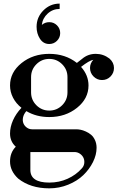

<svg xmlns="http://www.w3.org/2000/svg" viewBox="-20 -824 647 1056"><path d="M251 211.9Q147.5 211.9 80.1 158.2Q35.2 116.7 35.2 64Q35.2 14.6 66.9 -17.1Q35.2 -45.4 35.2 -89.8Q35.2 -125.5 51.5 -162.4Q67.9 -199.2 98.1 -231Q68.4 -254.4 51.8 -286.4Q35.2 -318.4 35.2 -354Q35.2 -426.3 98.4 -477.1Q161.6 -527.8 251 -527.8Q339.4 -527.8 402.8 -478Q430.2 -500 431.2 -500Q463.4 -527.8 506.8 -527.8Q548.3 -527.8 582 -502Q606.9 -480 606.9 -450.2Q606.9 -422.9 587.9 -403.3Q568.8 -383.8 541 -383.8Q514.2 -383.8 494.6 -403.3Q475.1 -422.9 475.1 -450.2Q475.1 -475.6 493.2 -495.1Q470.7 -491.2 425.8 -456.1Q466.8 -410.2 466.8 -354Q466.8 -281.7 403.6 -231Q340.3 -180.2 251 -180.2Q179.7 -180.2 125 -212.9Q110.4 -196.3 106.7 -178Q103 -159.7 108.9 -145.5Q114.7 -131.3 127.7 -122.1Q140.6 -112.8 157.2 -112.8H399.9Q410.2 -112.8 423.1 -110.4Q436 -107.9 451.9 -100.8Q467.8 -93.8 480.7 -83Q493.7 -72.3 502.4 -53.5Q511.2 -34.7 511.2 -11.2Q511.2 27.3 491.5 67.1Q471.7 106.9 438.2 139.2Q404.8 171.4 355.2 191.7Q305.7 211.9 251 211.9ZM147 110.8Q147 180.2 251 180.2Q305.2 180.2 351.6 159.2Q397.9 138.2 429.2 103Q441.4 90.3 443.4 74Q445.3 57.6 439.2 44.2Q433.1 30.8 419.7 21.5Q406.2 12.2 389.2 12.2H147ZM150.9 -315.9Q150.9 -274.4 180.2 -245.1Q209.5 -215.8 251 -215.8Q292.5 -215.8 321.8 -245.1Q351.1 -274.4 351.1 -315.9V-399.9Q351.1 -441.4 321.8 -470.7Q292.5 -500 251 -500Q209.5 -500 180.2 -470.7Q150.9 -441.4 150.9 -399.9ZM181.2 -676.8Q181.2 -729 218.5 -766.6Q255.9 -804.2 308.1 -804.2V-774.9Q270.5 -774.9 242.4 -749.5Q214.4 -724.1 210 -687Q227.5 -702.1 251 -702.1Q275.9 -702.1 293.5 -684.6Q311 -667 311 -642.1Q311 -617.2 293.5 -599.6Q275.9 -582 251 -582Q218.3 -582 199.7 -610.8Q181.2 -639.6 181.2 -676.8Z"/></svg>

Font: Fin Serif Display
Style: Italic
Weight: 400
Designer: J. Blake Harris
Version: Version 1.006;FEAKit 1.0